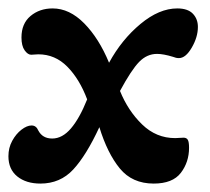

<svg xmlns="http://www.w3.org/2000/svg" viewBox="-20 -426 499 456"><path d="M0 -55Q0 -75 9 -91.5Q18 -108 31 -118Q44 -128 55 -128Q66 -128 71 -116Q81 -97 104 -97Q128 -97 148.5 -121Q169 -145 187 -190Q169 -238 140 -267.5Q111 -297 71 -297L54 -296Q46 -296 38.5 -306.5Q31 -317 31 -337Q31 -370 52.5 -388Q74 -406 105 -406Q145 -406 180 -370.5Q215 -335 239 -277Q269 -332 313.5 -369Q358 -406 401 -406Q426 -406 438 -393.5Q450 -381 450 -362Q450 -338 435.5 -313Q421 -288 405 -288Q398 -288 391 -291Q368 -298 353 -298Q329 -298 310.5 -279Q292 -260 265 -210Q284 -163 317.5 -130.5Q351 -98 396 -98L416 -99Q423 -99 426 -94Q429 -89 429 -75Q429 -41 409.5 -15.5Q390 10 345 10Q294 10 264.5 -26Q235 -62 216 -124Q185 -57 154 -23.5Q123 10 76 10Q42 10 21 -7Q0 -24 0 -55Z"/></svg>

Font: AkayaTelivigala
Style: Regular
Weight: 400
Designer: Vaishnavi Murthy Yerkadithaya ( vaishnavimurthy@gmail.com ), Juan Luis Blanco Aristondo ( juan@blancoletters.com )
Version: Version 1.000